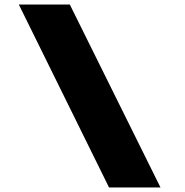

<svg xmlns="http://www.w3.org/2000/svg" viewBox="-20 -720 818 847"><path d="M461 107 63 -700H288L688 107Z"/></svg>

Font: Lexend Peta Black
Style: Regular
Weight: 900
Version: Version 1.007